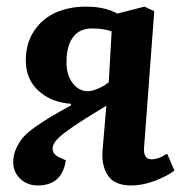

<svg xmlns="http://www.w3.org/2000/svg" viewBox="-20 -547 551 581"><path d="M301.8 -227.1Q233.4 -186 198.2 -161.6Q163.1 -137.2 151.1 -123.5Q139.2 -109.9 139.2 -97.2Q139.2 -80.6 159.2 -70.8L179.2 -62Q168 14.2 94.2 14.2Q62.5 14.2 41.3 -6.1Q20 -26.4 20 -56.2Q20 -77.6 28.6 -96.9Q37.1 -116.2 49.6 -130.9Q62 -145.5 87.4 -163.3Q112.8 -181.2 134.5 -194.1Q156.2 -207 194.8 -228V-232.9Q134.3 -237.3 96.2 -272.5Q58.1 -307.6 58.1 -363.8Q58.1 -416.5 83.5 -454.1Q108.9 -491.7 149.4 -509.3Q189.9 -526.9 240.2 -526.9Q297.9 -526.9 335 -505.9L417 -526.9L446.8 -513.2L416 -101.1Q413.1 -64.9 439 -64.9Q447.3 -64.9 456.1 -67.6Q464.8 -70.3 469.2 -72.8Q473.6 -75.2 485.8 -82L507.8 -30.8Q484.4 -13.2 447.8 0.5Q411.1 14.2 377 14.2Q328.6 14.2 308.1 -13.9Q287.6 -42 290 -87.9ZM317.9 -452.1Q293.5 -460.9 257.8 -460.9Q220.7 -460.9 200.9 -434.3Q181.2 -407.7 181.2 -358.9Q181.2 -320.3 199.7 -295.7Q218.3 -271 246.1 -271Q257.8 -271 276.1 -278.6Q294.4 -286.1 309.1 -297.9Z"/></svg>

Font: Literata Book
Style: Bold Italic
Weight: 700
Italic angle: -3°
Designer: Latin by Veronika Burian and Jose Scaglione. Greek by Irene Vlachou. Cyrillic by Vera Evstafieva
Foundry: TypeTogether
Version: Version 1.003;PS 001.003;hotconv 1.0.88;makeotf.lib2.5.64775